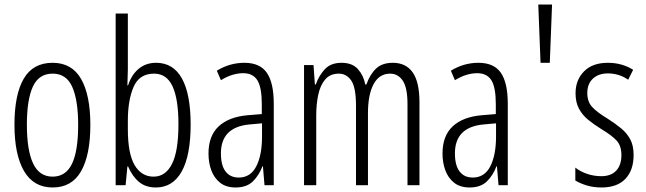

<svg xmlns="http://www.w3.org/2000/svg" viewBox="-20 -820 2858 850"><path d="M380 -267Q380 -134 339 -62Q298 10 213 10Q129 10 86.5 -62.5Q44 -135 44 -268Q44 -401 85 -471.5Q126 -542 213 -542Q298 -542 339 -470.5Q380 -399 380 -267ZM99 -268Q99 -155 126.5 -96.5Q154 -38 213 -38Q271 -38 298.5 -94.5Q326 -151 326 -267Q326 -376 300 -435Q274 -494 213 -494Q152 -494 125.5 -436.5Q99 -379 99 -268Z M546 -512Q546 -496 545 -478Q544 -460 544 -442H547Q562 -489 594 -515.5Q626 -542 671 -542Q747 -542 785.5 -472.5Q824 -403 824 -269Q824 -132 784.5 -61Q745 10 670 10Q625 10 595.5 -14.5Q566 -39 547 -83H544L536 0H492V-760H546ZM662 -494Q597 -494 571.5 -435.5Q546 -377 546 -285V-248Q546 -140 576 -89Q606 -38 660 -38Q713 -38 741.5 -94.5Q770 -151 770 -270Q770 -381 744 -437.5Q718 -494 662 -494Z M1062 -542Q1131 -542 1161.5 -497.5Q1192 -453 1192 -360V0H1151L1144 -84H1142Q1127 -44 1099.5 -17Q1072 10 1023 10Q981 10 954.5 -11Q928 -32 915.5 -66Q903 -100 903 -140Q903 -219 948.5 -261Q994 -303 1078 -310L1139 -315V-358Q1139 -433 1119.5 -464.5Q1100 -496 1056 -496Q1035 -496 1010.5 -489Q986 -482 958 -465L940 -507Q997 -542 1062 -542ZM1084 -269Q958 -257 958 -141Q958 -88 978.5 -61Q999 -34 1037 -34Q1089 -34 1114.5 -83.5Q1140 -133 1140 -216V-274Z M1719 -542Q1777 -542 1807 -499.5Q1837 -457 1837 -367V0H1784V-359Q1784 -432 1763 -463Q1742 -494 1707 -494Q1659 -494 1634 -447.5Q1609 -401 1609 -319V0H1556V-352Q1556 -433 1535 -463.5Q1514 -494 1480 -494Q1442 -494 1420 -468.5Q1398 -443 1389 -401Q1380 -359 1380 -309V0H1326V-532H1368L1374 -446H1378Q1391 -484 1417.5 -513Q1444 -542 1492 -542Q1540 -542 1565 -513.5Q1590 -485 1597 -446H1602Q1618 -491 1645 -516.5Q1672 -542 1719 -542Z M2098 -542Q2167 -542 2197.5 -497.5Q2228 -453 2228 -360V0H2187L2180 -84H2178Q2163 -44 2135.5 -17Q2108 10 2059 10Q2017 10 1990.5 -11Q1964 -32 1951.5 -66Q1939 -100 1939 -140Q1939 -219 1984.5 -261Q2030 -303 2114 -310L2175 -315V-358Q2175 -433 2155.5 -464.5Q2136 -496 2092 -496Q2071 -496 2046.5 -489Q2022 -482 1994 -465L1976 -507Q2033 -542 2098 -542ZM2120 -269Q1994 -257 1994 -141Q1994 -88 2014.5 -61Q2035 -34 2073 -34Q2125 -34 2150.5 -83.5Q2176 -133 2176 -216V-274Z M2373 -542 2363 -800H2424L2414 -542Z M2785 -134Q2785 -66 2748.5 -28Q2712 10 2643 10Q2606 10 2576 0.5Q2546 -9 2527 -21V-78Q2548 -61 2578.5 -50.5Q2609 -40 2642 -40Q2685 -40 2708 -64.5Q2731 -89 2731 -133Q2731 -175 2709.5 -198Q2688 -221 2643 -248Q2609 -269 2583.5 -290Q2558 -311 2543 -339Q2528 -367 2528 -407Q2528 -466 2565.5 -504Q2603 -542 2671 -542Q2734 -542 2783 -511L2761 -467Q2721 -495 2671 -495Q2630 -495 2605 -472Q2580 -449 2580 -408Q2580 -370 2601.5 -346.5Q2623 -323 2671 -294Q2704 -273 2729.5 -252Q2755 -231 2770 -203.5Q2785 -176 2785 -134Z"/></svg>

Font: Noto Sans Malayalam ExtraCondensed Light
Style: Regular
Weight: 300
Width: 2
Designer: Jelle Bosma - Monotype Design Team
Foundry: Monotype Imaging Inc.
Version: Version 2.104; ttfautohint (v1.8.4.7-5d5b)